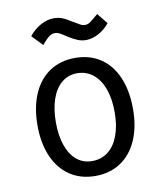

<svg xmlns="http://www.w3.org/2000/svg" viewBox="-85 -831 771 907"><g transform="rotate(-10 300.0 -378.0)"><path d="M71 -275.5Q71 -362.5 98.8 -426.8Q126.5 -491 178.5 -525.5Q230.5 -560 301 -560Q371 -560 422.5 -525.5Q474 -491 501.5 -426.8Q529 -362.5 529 -275.5Q529 -190 501.2 -126.5Q473.5 -63 421.8 -28.5Q370 6 300 6Q230 6 178.2 -28.5Q126.5 -63 98.8 -126.8Q71 -190.5 71 -275.5ZM441 -275.5Q441 -340.5 423.5 -388Q406 -435.5 373.5 -461.2Q341 -487 297 -487Q255 -487 223.8 -461.2Q192.5 -435.5 175.8 -387.8Q159 -340 159 -275.5Q159 -211 175.8 -163.8Q192.5 -116.5 223.5 -91.2Q254.5 -66 297 -66Q341 -66 373.5 -91.2Q406 -116.5 423.5 -163.8Q441 -211 441 -275.5ZM284 -665Q261.5 -680 250.2 -686Q239 -692 228 -692Q212 -692 198.5 -681.5Q185 -671 164 -646L115 -697Q139.5 -727.5 171.2 -744.8Q203 -762 234 -762Q257.5 -762 277.2 -753.8Q297 -745.5 318 -731L342 -717.5Q353 -710.5 359.5 -707.8Q366 -705 375 -705Q386 -705 394.8 -710Q403.5 -715 418.5 -728Q429 -737.5 440 -746L481 -695Q458 -666.5 427.5 -650.2Q397 -634 368 -634Q348 -634 329 -641.2Q310 -648.5 284 -665Z"/></g></svg>

Font: JuliaMono
Style: Regular
Weight: 400
Monospace: yes
Designer: cormullion
Foundry: corm
Version: Version 0.055; ttfautohint (v1.8.4)